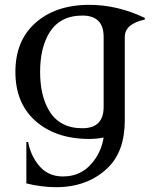

<svg xmlns="http://www.w3.org/2000/svg" viewBox="-20 -567 645 797"><path d="M321.8 -34.7Q410.2 -34.7 410.2 -123V-414.1Q410.2 -502.4 321.8 -502.4Q226.6 -502.4 182.6 -427.2Q146.5 -365.2 146.5 -268.6Q146.5 -171.9 182.6 -109.9Q226.1 -34.7 321.8 -34.7ZM410.2 3.9Q381.3 9.8 351.1 9.8Q208 9.8 123 -68.8Q43.9 -142.1 43.9 -268.6Q43.9 -395 123 -468.3Q208 -546.9 351.1 -546.9Q467.8 -546.9 581.1 -492.7V-485.8Q498 -467.8 498 -413.6V-68.4Q498 61 428.2 128.9Q344.7 210 212.9 210Q152.3 210 89.4 194.3V22.5H96.7Q106.4 74.2 137.2 114.7Q175.8 165.5 241.2 165.5Q326.7 165.5 376.5 90.8Q402.8 51.3 410.2 3.9Z"/></svg>

Font: Modern Antiqua
Style: Book
Weight: 400
Designer: Wojciech Kalinowski "wmk69" (wmk69@o2.pl)
Foundry: Wojciech Kalinowski "wmk69" (wmk69@o2.pl)
Version: Version 3.1.0; 2021-05-28